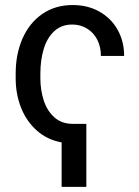

<svg xmlns="http://www.w3.org/2000/svg" viewBox="-20 -557 551 759"><path d="M321.3 181.6H223.6V5.9Q166.5 -4.4 125.5 -41Q84.5 -77.6 63.2 -131.3Q42 -185.1 42 -247.1V-266.6Q42 -342.8 68.8 -404.3Q95.7 -465.8 146.7 -501.5Q197.8 -537.1 267.6 -537.1Q326.2 -537.1 372.3 -511.5Q418.5 -485.8 444.6 -439.9Q470.7 -394 470.7 -335.9H378.9Q378.9 -372.1 364.3 -400.4Q349.6 -428.7 323.7 -444.3Q297.9 -460 265.6 -460Q222.7 -460 194.3 -433.6Q166 -407.2 152.8 -363.3Q139.6 -319.3 139.6 -266.6V-247.1Q139.6 -201.2 152.8 -160.2Q166 -119.1 194.8 -93.3Q223.6 -67.4 267.6 -67.4H321.3Z"/></svg>

Font: Pretendard JP
Style: Regular
Weight: 400
Designer: Base glyphs from Inter by Rasmus Andersson; Hangeul glyphs from Noto Sans CJK(Source Han Sans) by Jang Soo-young and Kan
Foundry: Kil Hyung-jin
Version: Version 1.309